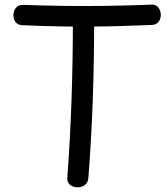

<svg xmlns="http://www.w3.org/2000/svg" viewBox="-20 -790 720 830"><path d="M80 -681Q59 -681 48.5 -693Q38 -705 38 -725Q38 -743 48.5 -756Q59 -769 80 -769Q115 -768 160.5 -766.5Q206 -765 252.5 -764.5Q299 -764 336 -764Q411 -764 486 -765.5Q561 -767 634 -770Q654 -771 664.5 -757.5Q675 -744 675 -726Q675 -707 664.5 -694.5Q654 -682 633 -682Q560 -679 486.5 -677Q413 -675 339 -675Q274 -675 209 -676.5Q144 -678 80 -681ZM295 -697Q295 -707 299.5 -714Q304 -721 311 -726Q318 -731 326.5 -733.5Q335 -736 342 -736Q350 -736 358 -733.5Q366 -731 372.5 -726Q379 -721 383 -714Q387 -707 387 -697Q387 -524 381 -356Q375 -188 362 -21Q361 -7 354 2Q347 11 337 15.5Q327 20 316 20Q305 20 294 15.5Q283 11 276.5 1.5Q270 -8 271 -22Q283 -183 289 -353.5Q295 -524 295 -697Z"/></svg>

Font: Playpen Sans
Style: Regular
Weight: 400
Designer: Laura Meseguer, Veronika Burian, José Scaglione, Kostas Bartsokas, Vera Evstafieva, Tom Grace, Yorlmar Campos
Foundry: TypeTogether
Version: Version 2.000